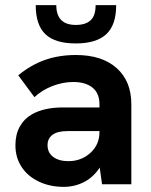

<svg xmlns="http://www.w3.org/2000/svg" viewBox="-20 -717 586 747"><path d="M368 -65Q343 -27 306.5 -8.5Q270 10 228 10Q174 10 131 -10.5Q88 -31 64 -67.5Q40 -104 40 -152Q40 -194 57 -224.5Q74 -255 104 -272Q151 -299 225 -299H367V-311Q367 -354 340 -376Q313 -398 265 -398Q225 -398 184.5 -382.5Q144 -367 114 -339L51 -424Q101 -465 155.5 -484Q210 -503 275 -503Q377 -503 434 -452Q491 -401 491 -311V0H377ZM246 -90Q296 -90 331.5 -122Q367 -154 367 -203V-207H243Q204 -207 185 -193Q165 -179 165 -152Q165 -123 187 -106.5Q209 -90 246 -90ZM119 -697H199Q199 -620 275 -620Q313 -620 332.5 -638Q352 -656 352 -697H432Q432 -619 393 -583.5Q354 -548 275 -548Q194 -548 156.5 -584Q119 -620 119 -697Z"/></svg>

Font: Hanken Grotesk
Style: Bold
Weight: 700
Designer: Alfredo Marco Pradil
Foundry: Hanken Design Co.
Version: Version 3.014